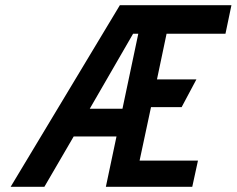

<svg xmlns="http://www.w3.org/2000/svg" viewBox="-20 -720 912 740"><path d="M388 0H721L743 -101H518L562 -307H680L737 -414H585L622 -590H849L872 -700H442L21 0H151L264 -194H429ZM326 -301 493 -590H513L452 -301Z"/></svg>

Font: Advent Pro
Style: Bold Italic
Weight: 700
Italic angle: -12°
Designer: VivaRado, Andreas Kalpakidis
Foundry: VivaRado, Andreas Kalpakidis
Version: Version 3.000